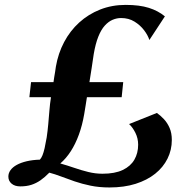

<svg xmlns="http://www.w3.org/2000/svg" viewBox="-20 -776 785 804"><path d="M438.5 9Q395.5 9 359.2 1.5Q323 -6 292.5 -16.5Q262 -27 235.8 -37Q209.5 -47 186.5 -53Q168 -34 149.8 -21.2Q131.5 -8.5 111.2 -2Q91 4.5 65 4.5Q42 4.5 28.5 -7Q15 -18.5 15 -36.5Q15 -51 24 -63.5Q33 -76 50.2 -85.5Q67.5 -95 92 -100.8Q116.5 -106.5 147 -107.5Q153 -114 157.8 -125.5Q162.5 -137 166.8 -155.5Q171 -174 175.5 -200.5Q179.5 -227.5 182 -255.5Q184.5 -283.5 186.8 -312Q189 -340.5 193.5 -369H103L110 -432H204Q205.5 -443 207.2 -453.8Q209 -464.5 210.8 -475.2Q212.5 -486 214 -497Q223.5 -552.5 248.5 -599.8Q273.5 -647 311.8 -681.8Q350 -716.5 399.2 -736Q448.5 -755.5 506 -755.5Q564 -755.5 603 -743.2Q642 -731 670.5 -707.5L605.5 -608.5Q599.5 -628 583.5 -649.2Q567.5 -670.5 543.2 -685.5Q519 -700.5 487 -700.5Q469 -700.5 451.8 -693.2Q434.5 -686 419 -669Q403.5 -652 391.8 -622.8Q380 -593.5 372.5 -549.5Q368 -520.5 363.8 -491Q359.5 -461.5 354.5 -432H496L489.5 -369H344Q341.5 -352 338.5 -334Q335.5 -316 332.5 -297.5Q324.5 -251 310.2 -212Q296 -173 276.5 -142.8Q257 -112.5 232.5 -91.5Q262.5 -83 291.5 -73Q320.5 -63 349.8 -55.8Q379 -48.5 409 -48.5Q461 -48.5 494 -64.2Q527 -80 542.8 -107.5Q558.5 -135 558.5 -170Q558.5 -197 546.8 -220.2Q535 -243.5 520.5 -256.5L637 -303Q652 -292.5 666.5 -277Q681 -261.5 690.2 -240.2Q699.5 -219 699.5 -190Q699.5 -148 681.5 -111.8Q663.5 -75.5 629.8 -48.5Q596 -21.5 547.8 -6.2Q499.5 9 438.5 9Z"/></svg>

Font: Merriweather 72pt ExtraBold
Style: Italic
Weight: 800
Italic angle: -7.8°
Version: Version 2.101